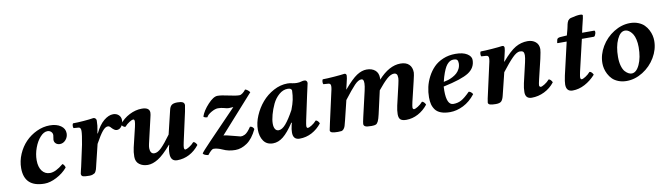

<svg xmlns="http://www.w3.org/2000/svg" viewBox="-34 -1043 5272 1526"><g transform="rotate(-10 2601.5 -280.5)"><path d="M420.9 -86.9Q385.3 -44.9 332.5 -17.6Q279.8 9.8 234.9 9.8Q71.8 9.8 71.8 -143.1Q71.8 -200.7 95.2 -255.4Q118.7 -310.1 157.2 -350.1Q195.8 -390.1 247.8 -414.6Q299.8 -439 354 -439Q408.7 -439 442.4 -415.5Q476.1 -392.1 476.1 -354Q476.1 -323.7 456.3 -301.3Q436.5 -278.8 409.2 -278.8Q389.6 -278.8 376.7 -290.5Q363.8 -302.2 363.8 -320.8Q363.8 -327.6 366.5 -339.8Q369.1 -352.1 369.1 -357.9Q369.1 -375 357.2 -386Q345.2 -397 328.1 -397Q298.3 -397 269.3 -364.7Q240.2 -332.5 222.2 -283Q204.1 -233.4 204.1 -184.1Q204.1 -128.9 228 -97.4Q252 -65.9 292 -65.9Q337.9 -65.9 399.9 -118.2Q405.8 -118.2 413.3 -106.7Q420.9 -95.2 420.9 -86.9Z M530.8 -17.1Q530.8 -22.5 536.4 -43Q542 -63.5 543.5 -71.8L580.6 -243.2Q595.7 -323.2 595.7 -352.1Q595.7 -380.4 577.6 -381.8L537.6 -384.8Q533.2 -391.1 533.9 -404.1Q534.7 -417 539.6 -422.9Q575.2 -422.9 627 -427Q678.7 -431.2 705.6 -436Q715.8 -436 722.7 -429.2Q729.5 -422.4 729.5 -412.1Q729.5 -371.6 719.7 -325.2L716.8 -311L719.7 -309.1Q751 -374.5 790 -406.7Q829.1 -439 865.7 -439Q892.6 -439 910.2 -422.4Q927.7 -405.8 927.7 -379.9Q927.7 -353 912.4 -331.5Q897 -310.1 873.5 -310.1Q856 -310.1 832.5 -335.9Q820.8 -351.1 807.6 -351.1Q787.1 -351.1 763.7 -323Q740.2 -294.9 703.6 -228L665.5 -71.8Q664.1 -65.9 660.6 -51.3Q657.2 -36.6 655.5 -31Q653.8 -25.4 648.9 -15.4Q644 -5.4 638.2 -1.5Q632.3 2.4 621.6 6.1Q610.8 9.8 596.7 9.8Q558.1 9.8 544.4 4.9Q530.8 0 530.8 -17.1Z M1263.2 -122.1H1260.3Q1197.3 -48.8 1152.6 -21.5Q1107.9 5.9 1069.3 5.9Q1028.8 5.9 1001 -14.9Q973.1 -35.6 973.1 -76.2Q973.1 -114.7 981.4 -149.9L1019.5 -309.1Q1026.4 -339.8 1026.4 -353Q1026.4 -370.1 1015.1 -370.1Q1006.3 -370.1 984.6 -356.7Q962.9 -343.3 945.3 -323.2Q935.5 -323.2 925.8 -331.8Q916 -340.3 913.6 -348.1Q947.8 -392.1 997.6 -417.5Q1047.4 -442.9 1097.2 -442.9Q1160.2 -442.9 1160.2 -399.9Q1160.2 -386.2 1152.3 -356L1106.4 -158.2Q1101.6 -137.7 1101.6 -123Q1101.6 -102.1 1110.1 -89.1Q1118.7 -76.2 1136.2 -76.2Q1162.6 -76.2 1193.6 -106.7Q1224.6 -137.2 1272.5 -203.1L1318.4 -394Q1324.2 -420.4 1338.6 -431.6Q1353 -442.9 1385.3 -442.9Q1413.6 -442.9 1427.5 -435.8Q1441.4 -428.7 1441.4 -411.1Q1441.4 -409.2 1432.6 -360.8L1380.4 -124Q1373.5 -91.8 1373.5 -81.1Q1373.5 -63 1384.3 -63Q1393.1 -63 1415 -76.4Q1437 -89.8 1454.6 -109.9Q1463.9 -109.9 1472.2 -100.3Q1480.5 -90.8 1483.4 -82Q1448.7 -37.6 1403.1 -13.9Q1357.4 9.8 1305.2 9.8Q1252.4 9.8 1252.4 -53.2Q1252.4 -87.4 1263.2 -122.1Z M1513.2 -7.8Q1518.1 -19 1592.3 -96.2L1816.9 -329.1Q1809.1 -329.1 1797.9 -328.1Q1786.6 -327.1 1779.3 -327.1Q1766.6 -327.1 1743.9 -334Q1721.2 -340.8 1694.3 -340.8Q1671.9 -340.8 1640.4 -322.8Q1608.9 -304.7 1600.1 -285.2Q1577.6 -285.2 1569.3 -295.9Q1585.4 -342.3 1630.4 -390.6Q1675.3 -439 1708 -439Q1738.8 -439 1795.9 -426Q1853 -413.1 1880.9 -413.1Q1893.6 -413.1 1908.2 -424.6Q1922.9 -436 1933.1 -450.2Q1954.1 -444.3 1970.2 -421.9L1700.2 -120.1Q1717.3 -120.1 1773.7 -104.5Q1830.1 -88.9 1834 -88.9Q1843.3 -88.9 1849.6 -90.1Q1856 -91.3 1867.4 -96.4Q1878.9 -101.6 1892.1 -115.7Q1905.3 -129.9 1919.9 -151.9Q1931.6 -151.9 1940.2 -144.3Q1948.7 -136.7 1951.2 -127.9Q1916 -54.2 1869.4 -22.2Q1822.8 9.8 1774.9 9.8Q1719.7 9.8 1675.3 -11.2Q1634.8 -29.8 1603 -29.8Q1588.9 -29.8 1555.2 12.2Q1520.5 6.8 1513.2 -7.8Z M2267.6 -226.1Q2285.2 -271.5 2291.7 -304Q2298.3 -336.4 2299.8 -377.9Q2296.9 -397 2266.6 -397Q2229.5 -397 2196.8 -368.7Q2164.1 -340.3 2144.5 -299.1Q2125 -257.8 2113.8 -216.3Q2102.5 -174.8 2102.5 -144Q2102.5 -116.7 2112.3 -100.8Q2122.1 -85 2140.6 -85Q2168 -85 2198.5 -120.1Q2229 -155.3 2267.6 -226.1ZM2431.6 -415Q2429.7 -407.2 2423.8 -379.4Q2418 -351.6 2410.6 -319.8L2368.7 -124Q2361.8 -89.4 2361.8 -80.1Q2361.8 -63 2372.6 -63Q2381.3 -63 2403.3 -76.4Q2425.3 -89.8 2442.9 -109.9Q2452.1 -109.9 2460.4 -100.3Q2468.8 -90.8 2471.7 -82Q2438 -39.1 2392.1 -14.6Q2346.2 9.8 2293.5 9.8Q2240.7 9.8 2240.7 -47.9Q2240.7 -74.7 2248.5 -106.9L2253.4 -125L2249.5 -127Q2201.2 -53.7 2161.4 -22Q2121.6 9.8 2078.6 9.8Q2028.3 9.8 2002.9 -26.4Q1977.5 -62.5 1977.5 -118.2Q1977.5 -172.9 2002 -230.2Q2026.4 -287.6 2065.9 -333.7Q2105.5 -379.9 2160.4 -409.4Q2215.3 -439 2272.5 -439Q2294.9 -439 2311.5 -434.1Q2329.1 -430.2 2347.7 -430.2Q2370.6 -430.2 2383.8 -435.1Q2397.5 -439 2408.7 -439Q2419.9 -439 2425.8 -432.4Q2431.6 -425.8 2431.6 -415Z M2727.1 -318.8 2725.1 -310.1H2726.1Q2790.5 -385.7 2831.5 -412.4Q2872.6 -439 2911.1 -439Q2953.6 -439 2979.5 -417.2Q3005.4 -395.5 3005.4 -353Q3005.4 -346.7 3004.4 -340.8Q3093.3 -439 3184.1 -439Q3229.5 -439 3253.4 -415.8Q3277.3 -392.6 3277.3 -350.1Q3277.3 -337.9 3264.2 -283.2L3226.1 -124Q3218.3 -88.9 3218.3 -77.1Q3218.3 -71.3 3221.7 -67.1Q3225.1 -63 3230 -63Q3238.8 -63 3260.7 -76.4Q3282.7 -89.8 3300.3 -109.9Q3309.6 -109.9 3317.9 -100.3Q3326.2 -90.8 3329.1 -82Q3295.4 -39.1 3249.5 -14.6Q3203.6 9.8 3154.3 9.8Q3122.1 9.8 3107.7 -2.4Q3093.3 -14.6 3093.3 -45.9Q3093.3 -75.7 3102.1 -115.2L3139.2 -274.9Q3148.4 -315.4 3148.4 -328.1Q3148.4 -352.5 3140.9 -360.8Q3133.3 -369.1 3121.1 -369.1Q3094.2 -369.1 3063 -341.6Q3031.7 -314 2986.3 -257.8L2944.3 -71.8Q2935.5 -33.2 2927.2 -16.6Q2918.9 0 2908.2 4.9Q2897.5 9.8 2874 9.8Q2835.4 9.8 2822.8 3.2Q2810.1 -3.4 2810.1 -17.1Q2810.1 -27.3 2820.3 -71.8L2867.2 -274.9Q2876 -313.5 2876 -334Q2876 -354.5 2871.1 -361.8Q2866.2 -369.1 2856.4 -369.1Q2832 -369.1 2800.8 -336.4Q2769.5 -303.7 2711.4 -228L2673.3 -71.8Q2666 -41.5 2661.4 -27.1Q2656.7 -12.7 2648.4 -3.2Q2640.1 6.3 2630.6 8.1Q2621.1 9.8 2602.1 9.8Q2568.8 9.8 2554 4.6Q2539.1 -0.5 2539.1 -13.2Q2539.1 -18.6 2551.3 -71.8L2609.4 -332Q2612.3 -346.7 2612.3 -358.9Q2612.3 -379.4 2593.3 -380.9L2553.2 -383.8Q2548.8 -390.1 2549.6 -403.6Q2550.3 -417 2555.2 -422.9Q2588.9 -422.9 2647.7 -427.5Q2706.5 -432.1 2731.4 -436Q2748 -436 2748 -418Q2748 -410.2 2745.1 -395.5Q2742.2 -380.9 2736.1 -356.2Q2730 -331.5 2727.1 -318.8Z M3642.1 -360.8Q3642.1 -380.9 3634 -388.9Q3626 -397 3607.9 -397Q3595.7 -397 3585.7 -393.8Q3575.7 -390.6 3563.7 -380.6Q3551.8 -370.6 3541.5 -353.5Q3531.2 -336.4 3520 -306.6Q3508.8 -276.9 3499 -235.8Q3516.6 -238.8 3534.4 -244.1Q3552.2 -249.5 3572.3 -260Q3592.3 -270.5 3607.2 -283.9Q3622.1 -297.4 3632.1 -317.4Q3642.1 -337.4 3642.1 -360.8ZM3491.7 -199.2Q3490.7 -191.4 3490.7 -165Q3490.7 -49.8 3543.9 -49.8Q3580.1 -49.8 3608.9 -65.4Q3637.7 -81.1 3680.2 -124Q3689 -124 3698.5 -116Q3708 -107.9 3711.9 -99.1Q3669.4 -44.4 3615.2 -17.3Q3561 9.8 3507.8 9.8Q3464.4 9.8 3434.6 -1.5Q3404.8 -12.7 3389.4 -33.7Q3374 -54.7 3367.9 -78.9Q3361.8 -103 3361.8 -134.8Q3361.8 -176.3 3371.1 -217.5Q3380.4 -258.8 3401.4 -299.1Q3422.4 -339.4 3452.4 -370.1Q3482.4 -400.9 3527.8 -419.9Q3573.2 -439 3627.9 -439Q3688.5 -439 3721.7 -418Q3754.9 -397 3754.9 -368.2Q3754.9 -304.2 3697.8 -267.3Q3640.6 -230.5 3491.7 -199.2Z M3814.5 -13.2Q3814.5 -17.1 3819.8 -44.9L3883.8 -332Q3886.7 -346.7 3886.7 -358.9Q3886.7 -379.4 3867.7 -380.9L3827.6 -383.8Q3823.2 -390.1 3824 -403.6Q3824.7 -417 3829.6 -422.9Q3863.3 -422.9 3922.1 -427.5Q3981 -432.1 4005.9 -436Q4022.5 -436 4022.5 -418Q4022.5 -410.2 4019.5 -395.5Q4016.6 -380.9 4010.5 -356.2Q4004.4 -331.5 4001.5 -318.8L3999.5 -310.1H4001.5Q4066.4 -386.2 4112.3 -412.6Q4158.2 -439 4210.4 -439Q4249 -439 4274.4 -418Q4299.8 -397 4299.8 -358.9Q4299.8 -342.8 4286.6 -283.2L4248.5 -124Q4239.7 -87.9 4239.7 -77.1Q4239.7 -71.3 4243.4 -67.1Q4247.1 -63 4252.4 -63Q4261.2 -63 4283.2 -76.4Q4305.2 -89.8 4322.8 -109.9Q4332 -109.9 4340.3 -100.3Q4348.6 -90.8 4351.6 -82Q4317.4 -38.1 4268.6 -14.2Q4219.7 9.8 4166.5 9.8Q4115.7 9.8 4115.7 -43.9Q4115.7 -75.7 4124.5 -115.2L4161.6 -274.9Q4170.4 -313.5 4170.4 -333Q4170.4 -353 4162.6 -361.1Q4154.8 -369.1 4135.7 -369.1Q4110.8 -369.1 4075.4 -333.7Q4040 -298.3 3985.8 -228L3941.4 -47.9Q3934.1 -16.6 3921.6 -3.4Q3909.2 9.8 3876.5 9.8Q3843.8 9.8 3829.1 4.6Q3814.5 -0.5 3814.5 -13.2Z M4455.6 -118.2 4516.6 -381.8H4446.3Q4440.4 -381.8 4440.4 -383.8Q4440.4 -385.3 4442.6 -396.2Q4444.8 -407.2 4445.3 -409.2Q4449.2 -424.3 4473.6 -425.8L4526.4 -429.2L4539.6 -479Q4541.5 -486.3 4543.7 -497.6Q4545.9 -508.8 4547.4 -515.4Q4548.8 -522 4552 -530.8Q4555.2 -539.6 4558.8 -544.7Q4562.5 -549.8 4568.8 -554.4Q4575.2 -559.1 4583.5 -561Q4631.3 -573.2 4657.2 -573.2Q4679.2 -573.2 4679.2 -564Q4679.2 -558.6 4675.3 -540.8Q4671.4 -522.9 4665.8 -501.2Q4660.2 -479.5 4659.2 -474.1L4649.4 -429.2H4748.5Q4756.8 -423.3 4751.7 -404.5Q4746.6 -385.7 4737.3 -381.8H4639.2L4579.6 -127Q4572.3 -91.8 4572.3 -84Q4572.3 -65.9 4583.5 -65.9Q4592.3 -65.9 4614 -79.3Q4635.7 -92.8 4653.3 -112.8Q4662.6 -112.8 4671.1 -103.3Q4679.7 -93.8 4682.6 -85Q4643.6 -41.5 4595.2 -15.9Q4546.9 9.8 4496.6 9.8Q4445.3 9.8 4445.3 -46.9Q4445.3 -69.8 4455.6 -118.2Z M4987.3 -387.2Q4949.2 -387.2 4923.1 -330.3Q4897 -273.4 4897 -189.9Q4897 -147.9 4906.2 -116.7Q4915.5 -85.4 4929.7 -70.3Q4943.8 -55.2 4957 -48.6Q4970.2 -42 4981.9 -42Q5020 -42 5046.1 -98.6Q5072.3 -155.3 5072.3 -238.8Q5072.3 -272.9 5065.9 -300Q5059.6 -327.1 5050 -343Q5040.5 -358.9 5028.6 -369.4Q5016.6 -379.9 5006.6 -383.5Q4996.6 -387.2 4987.3 -387.2ZM4932.1 9.8Q4896 9.8 4866.5 -2Q4836.9 -13.7 4818.6 -32Q4800.3 -50.3 4788.1 -74Q4775.9 -97.7 4771 -119.6Q4766.1 -141.6 4766.1 -162.1Q4766.1 -231.4 4804.2 -295.7Q4842.3 -359.9 4905.5 -399.4Q4968.8 -439 5037.1 -439Q5073.2 -439 5102.8 -427.2Q5132.3 -415.5 5150.6 -397.2Q5168.9 -378.9 5181.2 -355.2Q5193.4 -331.5 5198.2 -309.6Q5203.1 -287.6 5203.1 -267.1Q5203.1 -197.8 5165 -133.5Q5127 -69.3 5063.7 -29.8Q5000.5 9.8 4932.1 9.8Z"/></g></svg>

Font: Common Serif
Style: Bold Italic
Weight: 700
Italic angle: -12°
Designer: Philipp H. Poll, Khaled Hosny
Foundry: Stefan Peev, Context Ltd.
Version: Version 1.026